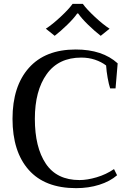

<svg xmlns="http://www.w3.org/2000/svg" viewBox="-20 -967 674 997"><path d="M218 -818Q251 -839 294 -879Q337 -919 357 -947H410Q430 -919 473 -879Q516 -839 549 -818L503 -781Q472 -805 438 -838Q404 -871 386 -897H381Q363 -871 329 -838Q295 -805 264 -781ZM45 -350Q45 -519 130 -614.5Q215 -710 373 -710Q512 -710 591 -638L580 -508H552Q545 -529 539 -562.5Q533 -596 531 -627Q506 -646 473 -657Q440 -668 402 -668Q284 -668 222.5 -582Q161 -496 161 -350Q161 -202 218 -117Q275 -32 393 -32Q433 -32 482 -46.5Q531 -61 572 -89L588 -57Q551 -25 495.5 -7.5Q440 10 375 10Q213 10 129 -85Q45 -180 45 -350Z"/></svg>

Font: Trirong Medium
Style: Regular
Weight: 500
Designer: Katatrad Team
Foundry: CadsonDemak
Version: Version 1.001